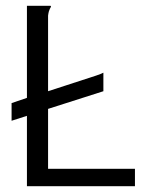

<svg xmlns="http://www.w3.org/2000/svg" viewBox="-20 -643 540 663"><path d="M73 0H446V-60H146V-267L337 -328V-392C332 -389 323 -386 312 -382L146 -328V-589C149 -614 156 -616 156 -621C156 -622 155 -623 154 -623H73V-305L20 -287V-226L73 -243Z"/></svg>

Font: Inconsolata Thin
Style: Regular
Weight: 100
Monospace: yes
Designer: Raph Levien, Cyreal, Brenton Simpson
Foundry: Raph Levien, Cyreal, Google
Version: Version 3.100